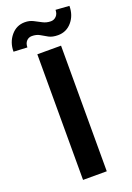

<svg xmlns="http://www.w3.org/2000/svg" viewBox="-207 -961 700 1021"><g transform="rotate(-20 143.5 -450.0)"><path d="M210.9 -710.9V0H76.7V-710.9ZM248.5 -899.9 325.2 -894.5Q325.2 -841.3 294.2 -804.9Q263.2 -768.6 215.8 -768.6Q184.1 -768.6 164.1 -779.5Q144 -790.5 126 -801.3Q107.9 -812 82 -812Q64 -812 51.8 -799.1Q39.6 -786.1 39.6 -763.2L-37.6 -767.1Q-37.6 -819.8 -6.6 -856.9Q24.4 -894 71.8 -894Q98.1 -894 118.9 -883.3Q139.6 -872.6 160.2 -861.8Q180.7 -851.1 205.1 -851.1Q223.1 -851.1 235.8 -864.3Q248.5 -877.4 248.5 -899.9Z"/></g></svg>

Font: Vazirmatn FD SemiBold
Style: Regular
Weight: 600
Designer: Saber Rastikerdar
Foundry: Saber Rastikerdar
Version: Version 33.001